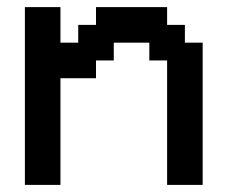

<svg xmlns="http://www.w3.org/2000/svg" viewBox="-20 -520 640 540"><path d="M450 0H550V-400H500V-450H450V-500H250V-450H200V-400H150V-500H50V0H150V-300H250V-350H300V-400H400V-350H450Z"/></svg>

Font: Matrix Sans Video
Style: Regular
Weight: 400
Designer: Brad Neil
Version: Version 1.100